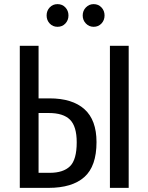

<svg xmlns="http://www.w3.org/2000/svg" viewBox="-20 -911 720 931"><path d="M448 -222Q448 -105 389 -52.5Q330 0 215 0H76V-689H167V-434H220Q331 -434 389.5 -381.5Q448 -329 448 -222ZM513 -689H604V0H513ZM352 -221Q352 -298 319.5 -330.5Q287 -363 217 -363H167V-73H221Q287 -73 319.5 -105Q352 -137 352 -221ZM312 -836Q312 -813 297 -797Q282 -781 259 -781Q236 -781 221 -797Q206 -813 206 -836Q206 -859 221 -875Q236 -891 259 -891Q282 -891 297 -875Q312 -859 312 -836ZM487 -836Q487 -813 472 -797Q457 -781 434 -781Q412 -781 396.5 -797Q381 -813 381 -836Q381 -859 396.5 -875Q412 -891 434 -891Q457 -891 472 -875Q487 -859 487 -836Z"/></svg>

Font: Fira Sans Extra Condensed
Style: Regular
Weight: 400
Width: 1
Designer: Carrois Corporate & Edenspiekermann AG
Foundry: Carrois Corporate GbR & Edenspiekermann AG
Version: Version 4.203